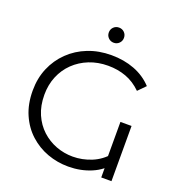

<svg xmlns="http://www.w3.org/2000/svg" viewBox="-153 -1007 1080 1145"><g transform="rotate(20 386.5 -434.5)"><path d="M404.6 6.4Q335.8 6.4 272.6 -16.6Q209.5 -39.6 159.5 -84.9Q109.5 -130.2 80.6 -196.2Q51.6 -262.2 51.6 -347.7Q51.6 -426 79.2 -491.1Q106.8 -556.3 156.9 -604.8Q207 -653.4 274.5 -679.9Q341.9 -706.4 422.1 -706.4Q501.6 -706.4 568.4 -681Q635.1 -655.6 682.4 -604.9L636.4 -558.1Q591.8 -601.8 539.1 -621.1Q486.4 -640.4 425 -640.4Q360.5 -640.4 305.6 -618.6Q250.8 -596.7 210.2 -557.5Q169.7 -518.2 147.6 -464.8Q125.5 -411.4 125.5 -348.3Q125.5 -278.4 149 -224.6Q172.5 -170.8 212.8 -133.7Q253.1 -96.7 303.8 -77.6Q354.6 -58.5 409.7 -58.5Q470.2 -58.5 528.2 -82.1Q586.3 -105.7 628.5 -156.3L659.3 -107.5Q617.8 -50.4 550.6 -22Q483.4 6.4 404.6 6.4ZM613 0V-94.3L607.3 -104V-350.4H677.9V0ZM407.7 -780.2Q387.5 -780.2 373.5 -794.2Q359.6 -808.1 359.6 -828.3Q359.6 -848.7 373.5 -862.6Q387.5 -876.4 407.7 -876.4Q428 -876.4 441.9 -862.6Q455.8 -848.7 455.8 -828.3Q455.8 -808.1 441.9 -794.2Q428 -780.2 407.7 -780.2Z"/></g></svg>

Font: Montserrat Alternates Thin
Style: Regular
Weight: 100
Designer: Julieta Ulanovsky
Foundry: Julieta Ulanovsky
Version: Version 9.000